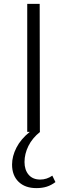

<svg xmlns="http://www.w3.org/2000/svg" viewBox="-20 -678 345 987"><path d="M265 258Q244 274 220.5 281.5Q197 289 167 289Q109 289 75.5 256.5Q42 224 42 168Q42 125 64.5 81Q87 37 133 0H120V-658H184L185 -1L186 0Q146 32 126 72.5Q106 113 106 155Q106 195 127 220Q148 245 187 245Q220 245 249 225Z"/></svg>

Font: Ysabeau Semilight
Style: Regular
Weight: 300
Designer: Christian Thalmann (Catharsis Fonts)
Version: Version 0.003